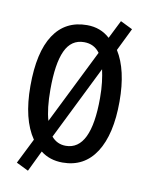

<svg xmlns="http://www.w3.org/2000/svg" viewBox="-76 -643 598 766"><g transform="rotate(10 222.5 -260.0)"><path d="M402 -269Q402 -136 355 -63Q308 10 220 10Q168 10 131 -19L90 66L41 42L92 -60Q41 -134 41 -269Q41 -406 87.5 -476.5Q134 -547 222 -547Q277 -547 315 -512L352 -586L401 -562L356 -470Q402 -397 402 -269ZM122 -269Q122 -191 136 -144L286 -446Q263 -478 222 -478Q170 -478 146 -426Q122 -374 122 -269ZM323 -269Q323 -305 319.5 -333.5Q316 -362 311 -384L163 -85Q186 -58 221 -58Q323 -58 323 -269Z"/></g></svg>

Font: Noto Sans Khmer ExtraCondensed
Style: Regular
Weight: 400
Width: 2
Designer: Danh Hong and the Monotype Design Team
Foundry: Monotype Imaging Inc.
Version: Version 2.004; ttfautohint (v1.8.4.7-5d5b)